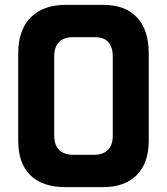

<svg xmlns="http://www.w3.org/2000/svg" viewBox="-20 -766 687 790"><path d="M55 -187V-547Q55 -643 106.5 -694.5Q158 -746 250 -746H404Q496 -746 544 -694Q592 -642 592 -547V-187Q592 -95 542.5 -45.5Q493 4 404 4H249Q155 4 105 -45Q55 -94 55 -187ZM364 -129Q444 -129 444 -209V-533Q444 -613 370 -613H279Q242 -613 222.5 -592.5Q203 -572 203 -533V-210Q203 -129 284 -129Z"/></svg>

Font: Exo
Style: Bold
Weight: 700
Designer: Natanael Gama
Foundry: Natanael Gama
Version: Version 1.500; ttfautohint (v1.6)